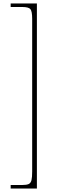

<svg xmlns="http://www.w3.org/2000/svg" viewBox="-20 -819 328 1098"><path d="M191 259H41V239H107Q132 239 144 233.5Q156 228 160 211.5Q164 195 164 162V-711Q164 -754 154 -766.5Q144 -779 107 -779H41V-799H191Z"/></svg>

Font: Noto Serif Sinhala Condensed Thin
Style: Regular
Weight: 100
Width: 3
Designer: Jelle Bosma - Monotype Design Team
Foundry: Monotype Imaging Inc.
Version: Version 2.007; ttfautohint (v1.8.4.7-5d5b)